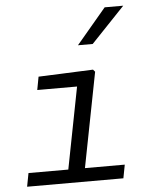

<svg xmlns="http://www.w3.org/2000/svg" viewBox="-55 -849 731 896"><g transform="rotate(-5 310.0 -401.0)"><path d="M35.5 0H486.5L498.5 -63H312L398.5 -507L389.5 -517.5L133.5 -507L122 -445.5H308.5L234 -63H47.5ZM329.5 -637 469 -802.5H556L398.5 -637Z"/></g></svg>

Font: Monaspace Neon Light
Style: Italic
Weight: 300
Italic angle: -11°
Designer: Riley Cran & the Lettermatic Team
Foundry: Lettermatic
Version: Version 1.200 (Monaspace Neon)